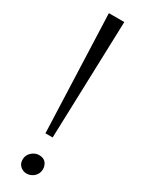

<svg xmlns="http://www.w3.org/2000/svg" viewBox="-238 -929 730 970"><g transform="rotate(30 127.0 -444.0)"><path d="M168 -899 146 -213H104L78 -899ZM70 -41Q70 -67 89.5 -84.5Q109 -102 131.5 -102Q159 -102 171.5 -86.2Q184 -70.5 184 -50Q184 -23 165.2 -6Q146.5 11 122 11Q101.5 11 85.8 -3Q70 -17 70 -41Z"/></g></svg>

Font: Merriweather 60pt Light
Style: Regular
Weight: 300
Version: Version 2.100